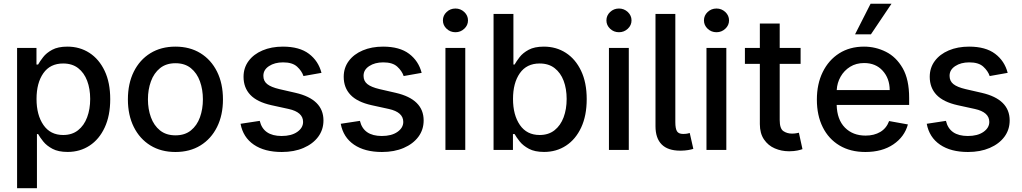

<svg xmlns="http://www.w3.org/2000/svg" viewBox="-20 -802 5466 1027"><path d="M177.6 204.5H71.4V-545.5H175.1V-457H183.9Q193.5 -474.1 210.8 -496.4Q228 -518.8 259.1 -535.7Q290.1 -552.6 340.6 -552.6Q406.6 -552.6 458.3 -519.2Q509.9 -485.8 539.8 -422.9Q569.6 -360.1 569.6 -271.7Q569.6 -183.6 540.1 -120.2Q510.7 -56.8 459.2 -23.1Q407.7 10.7 341.6 10.7Q291.9 10.7 260.7 -6Q229.4 -22.7 211.5 -45.1Q193.5 -67.5 183.9 -84.9H177.6ZM317.8 -79.9Q365.4 -79.9 397.5 -105.3Q429.7 -130.7 446 -174.4Q462.4 -218 462.4 -272.7Q462.4 -327.1 446.2 -369.9Q430 -412.6 398.1 -437.5Q366.1 -462.4 317.8 -462.4Q248.2 -462.4 211.8 -410.3Q175.4 -358.3 175.4 -272.7Q175.4 -186.8 212.4 -133.3Q249.3 -79.9 317.8 -79.9Z M918.3 11Q841.6 11 784.4 -24.1Q727.3 -59.3 695.7 -122.7Q664.1 -186.1 664.1 -270.2Q664.1 -355.1 695.7 -418.7Q727.3 -482.2 784.4 -517.4Q841.6 -552.6 918.3 -552.6Q995.4 -552.6 1052.4 -517.4Q1109.4 -482.2 1141 -418.7Q1172.6 -355.1 1172.6 -270.2Q1172.6 -186.1 1141 -122.7Q1109.4 -59.3 1052.4 -24.1Q995.4 11 918.3 11ZM918.7 -78.1Q968.8 -78.1 1001.2 -104.4Q1033.7 -130.7 1049.5 -174.5Q1065.3 -218.4 1065.3 -270.6Q1065.3 -322.8 1049.5 -366.8Q1033.7 -410.9 1001.2 -437.3Q968.8 -463.8 918.7 -463.8Q868.6 -463.8 835.9 -437.3Q803.3 -410.9 787.3 -366.8Q771.3 -322.8 771.3 -270.6Q771.3 -218.4 787.3 -174.5Q803.3 -130.7 835.9 -104.4Q868.6 -78.1 918.7 -78.1Z M1487.2 11Q1395.2 11 1337.7 -28.2Q1280.2 -67.5 1266.7 -139.9L1369.3 -155.5Q1388.5 -74.6 1486.5 -74.6Q1538.7 -74.6 1570 -96.4Q1601.2 -118.3 1601.2 -149.9Q1601.2 -202.1 1524.1 -219.1L1431.8 -239.3Q1355.1 -256.4 1318.9 -294.7Q1282.7 -333.1 1282.7 -391Q1282.7 -439.3 1309.7 -475.7Q1336.6 -512.1 1384.2 -532.3Q1431.8 -552.6 1493.3 -552.6Q1581.7 -552.6 1632.5 -514.2Q1683.2 -475.9 1699.6 -412.3L1603.3 -395.2Q1594.1 -422.6 1569.1 -445.5Q1544 -468.4 1494.3 -468.4Q1449.2 -468.4 1419 -448.5Q1388.8 -428.6 1388.8 -397.4V-395.6Q1388.8 -368.6 1409.1 -352.3Q1429.3 -335.9 1474.4 -325.3L1561.1 -305.4Q1710.2 -271 1710.2 -157.7Q1710.2 -108.3 1682 -70.3Q1653.8 -32.3 1603.5 -10.7Q1553.3 11 1487.2 11Z M2023.1 11Q1931.1 11 1873.6 -28.2Q1816.1 -67.5 1802.6 -139.9L1905.2 -155.5Q1924.4 -74.6 2022.4 -74.6Q2074.6 -74.6 2105.8 -96.4Q2137.1 -118.3 2137.1 -149.9Q2137.1 -202.1 2060 -219.1L1967.7 -239.3Q1891 -256.4 1854.8 -294.7Q1818.5 -333.1 1818.5 -391Q1818.5 -439.3 1845.5 -475.7Q1872.5 -512.1 1920.1 -532.3Q1967.7 -552.6 2029.1 -552.6Q2117.5 -552.6 2168.3 -514.2Q2219.1 -475.9 2235.4 -412.3L2139.2 -395.2Q2130 -422.6 2104.9 -445.5Q2079.9 -468.4 2030.2 -468.4Q1985.1 -468.4 1954.9 -448.5Q1924.7 -428.6 1924.7 -397.4V-395.6Q1924.7 -368.6 1945 -352.3Q1965.2 -335.9 2010.3 -325.3L2096.9 -305.4Q2246.1 -271 2246.1 -157.7Q2246.1 -108.3 2217.9 -70.3Q2189.6 -32.3 2139.4 -10.7Q2089.1 11 2023.1 11Z M2468.7 0H2362.6V-545.5H2468.7ZM2416.2 -629.6Q2388.5 -629.6 2368.8 -648.3Q2349.1 -666.9 2349.1 -692.8Q2349.1 -719.1 2368.8 -737.7Q2388.5 -756.4 2416.2 -756.4Q2443.5 -756.4 2463.4 -737.7Q2483.3 -719.1 2483.3 -692.8Q2483.3 -666.9 2463.4 -648.3Q2443.5 -629.6 2416.2 -629.6Z M2890.3 10.7Q2840.6 10.7 2809.3 -6Q2778.1 -22.7 2760.1 -45.1Q2742.2 -67.5 2732.6 -84.9H2723.7V0H2620V-727.3H2726.2V-457H2732.6Q2742.2 -474.1 2759.4 -496.4Q2776.6 -518.8 2807.7 -535.7Q2838.8 -552.6 2889.2 -552.6Q2955.3 -552.6 3006.9 -519.2Q3058.6 -485.8 3088.4 -422.9Q3118.3 -360.1 3118.3 -271.7Q3118.3 -183.6 3088.8 -120.2Q3059.3 -56.8 3007.8 -23.1Q2956.3 10.7 2890.3 10.7ZM2866.5 -79.9Q2914.1 -79.9 2946.2 -105.3Q2978.3 -130.7 2994.7 -174.4Q3011 -218 3011 -272.7Q3011 -327.1 2994.9 -369.9Q2978.7 -412.6 2946.7 -437.5Q2914.8 -462.4 2866.5 -462.4Q2796.9 -462.4 2760.5 -410.3Q2724.1 -358.3 2724.1 -272.7Q2724.1 -186.8 2761 -133.3Q2797.9 -79.9 2866.5 -79.9Z M3343.4 0H3237.2V-545.5H3343.4ZM3290.8 -629.6Q3263.1 -629.6 3243.4 -648.3Q3223.7 -666.9 3223.7 -692.8Q3223.7 -719.1 3243.4 -737.7Q3263.1 -756.4 3290.8 -756.4Q3318.2 -756.4 3338.1 -737.7Q3358 -719.1 3358 -692.8Q3358 -666.9 3338.1 -648.3Q3318.2 -629.6 3290.8 -629.6Z M3622.5 3.9H3618.3Q3552.6 3.9 3519.4 -29.3Q3486.2 -62.5 3486.2 -127.1V-727.3H3592.3V-149.1Q3592.3 -114 3601.2 -99.8Q3610.1 -85.6 3633.5 -85.6H3636Q3649.9 -85.9 3656.8 -87.5Q3663.7 -89.1 3669.4 -90.6L3688.6 -5.7Q3677.6 -2.1 3660.7 0.7Q3643.8 3.6 3622.5 3.9Z M3865.1 0H3758.9V-545.5H3865.1ZM3812.5 -629.6Q3784.8 -629.6 3765.1 -648.3Q3745.4 -666.9 3745.4 -692.8Q3745.4 -719.1 3765.1 -737.7Q3784.8 -756.4 3812.5 -756.4Q3839.8 -756.4 3859.7 -737.7Q3879.6 -719.1 3879.6 -692.8Q3879.6 -666.9 3859.7 -648.3Q3839.8 -629.6 3812.5 -629.6Z M4203.5 7.1H4199.9Q4160.2 7.1 4124.5 -8.2Q4088.8 -23.4 4066.6 -56.1Q4044.4 -88.8 4044.4 -138.1V-460.2H3964.5V-545.5H4044.4V-676.1H4150.6V-545.5H4262.4V-460.2H4150.6V-160.2Q4150.6 -114 4170.3 -100.7Q4190 -87.4 4215.9 -87.4Q4228.7 -87.4 4238.3 -89.1Q4247.9 -90.9 4253.2 -92L4272.4 -4.3Q4263.1 -0.7 4245.9 3Q4228.7 6.7 4203.5 7.1Z M4609 11Q4528.8 11 4470.5 -23.8Q4412.3 -58.6 4380.9 -121.6Q4349.4 -184.7 4349.4 -269.2Q4349.4 -353 4380.9 -416.9Q4412.3 -480.8 4468.9 -516.7Q4525.6 -552.6 4601.6 -552.6Q4663.4 -552.6 4718.6 -525Q4773.8 -497.5 4808.4 -437.3Q4843 -377.1 4843 -278.4V-240.8H4455.3Q4457.4 -161.9 4499.6 -119.3Q4541.9 -76.7 4610.1 -76.7Q4655.5 -76.7 4688.6 -96.2Q4721.6 -115.8 4735.8 -154.5L4836.3 -136.4Q4818.2 -70 4758.2 -29.5Q4698.2 11 4609 11ZM4739 -320.3Q4738.6 -382.8 4701.3 -423.8Q4664.1 -464.8 4602.3 -464.8Q4559.3 -464.8 4527.2 -444.8Q4495 -424.7 4476.4 -391.9Q4457.7 -359 4455.6 -320.3ZM4638.5 -618.3H4553.6L4636.7 -782H4748.6Z M5157.7 11Q5065.7 11 5008.2 -28.2Q4950.6 -67.5 4937.1 -139.9L5039.8 -155.5Q5058.9 -74.6 5157 -74.6Q5209.2 -74.6 5240.4 -96.4Q5271.7 -118.3 5271.7 -149.9Q5271.7 -202.1 5194.6 -219.1L5102.3 -239.3Q5025.6 -256.4 4989.3 -294.7Q4953.1 -333.1 4953.1 -391Q4953.1 -439.3 4980.1 -475.7Q5007.1 -512.1 5054.7 -532.3Q5102.3 -552.6 5163.7 -552.6Q5252.1 -552.6 5302.9 -514.2Q5353.7 -475.9 5370 -412.3L5273.8 -395.2Q5264.6 -422.6 5239.5 -445.5Q5214.5 -468.4 5164.8 -468.4Q5119.7 -468.4 5089.5 -448.5Q5059.3 -428.6 5059.3 -397.4V-395.6Q5059.3 -368.6 5079.5 -352.3Q5099.8 -335.9 5144.9 -325.3L5231.5 -305.4Q5380.7 -271 5380.7 -157.7Q5380.7 -108.3 5352.5 -70.3Q5324.2 -32.3 5274 -10.7Q5223.7 11 5157.7 11Z"/></svg>

Font: Linik Sans Medium
Style: Regular
Weight: 500
Designer: Rasmus Andersson (font), Cristiano Sobral (main changes)
Foundry: rsms
Version: Version 3.018;June 1, 2022;FontCreator 14.0.0.2814 64-bit; t